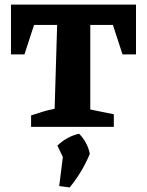

<svg xmlns="http://www.w3.org/2000/svg" viewBox="-20 -555 641 840"><path d="M575 -535V-317H516L474 -446H375V-76L478 -55V0H116V-50Q140 -58 166 -66Q192 -74 219 -79L230 -446H129L87 -317H28V-535ZM239 259 255 132 231 82Q273 42 326 30Q363 68 373 118Q341 196 285 265Z"/></svg>

Font: Piazzolla SC
Style: Bold
Weight: 700
Designer: Juan Pablo del Peral
Foundry: Huerta Tipografica
Version: Version 1.330